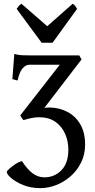

<svg xmlns="http://www.w3.org/2000/svg" viewBox="-20 -745 498 1008"><path d="M426.8 13.7Q426.8 65.4 406 107.7Q385.3 149.9 350.8 180.2Q316.4 210.4 274.9 226.6Q233.4 242.7 191.4 242.7Q142.1 242.7 102.3 226.6Q62.5 210.4 39.1 190.2Q15.6 169.9 15.6 157.7Q15.6 152.8 30 139.9Q44.4 127 63.2 115Q82 103 95.7 101.1Q121.6 142.1 150.1 164.1Q178.7 186 212.9 186Q265.6 186 302.2 148.9Q338.9 111.8 338.9 40Q338.9 -3.9 321.8 -42.7Q304.7 -81.5 270.8 -105.5Q236.8 -129.4 185.1 -129.4Q165.5 -129.4 145 -125.2Q124.5 -121.1 103.5 -114.3Q100.1 -117.2 94.2 -126.2Q88.4 -135.3 86.4 -139.2L293.9 -405.3H134.3Q116.7 -405.3 99.9 -387.7Q83 -370.1 72.3 -322.3L44.9 -329.6L55.2 -461.9Q75.7 -456.1 93.3 -455.1Q110.8 -454.1 142.1 -454.1H396L408.2 -433.1L212.9 -178.7Q219.7 -179.7 227.1 -180.2Q234.4 -180.7 240.7 -180.7Q292 -179.7 334.2 -157.5Q376.5 -135.3 401.6 -92.3Q426.8 -49.3 426.8 13.7ZM255.9 -520.5H198.7L67.4 -698.7Q74.2 -708 79.6 -714.4Q85 -720.7 92.8 -725.1L228 -607.4L361.3 -725.1Q370.1 -720.7 374.5 -714.4Q378.9 -708 384.8 -698.7Z"/></svg>

Font: Gentium Book Plus
Style: Regular
Weight: 400
Designer: Victor Gaultney, Annie Olsen, Iska Routamaa, Becca Hirsbrunner
Foundry: SIL International
Version: Version 6.101